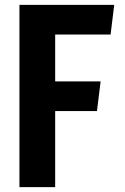

<svg xmlns="http://www.w3.org/2000/svg" viewBox="-20 -770 514 790"><path d="M60 0V-750H450L435 -628H207V-435H394L379 -313H207V0Z"/></svg>

Font: Freeman
Style: Regular
Weight: 400
Designer: Vernon Adams, Aoife Mooney, Rodrigo Fuenzalida
Foundry: Rodrigo Fuenzalida
Version: Version 1.000; ttfautohint (v1.8.4.7-5d5b)